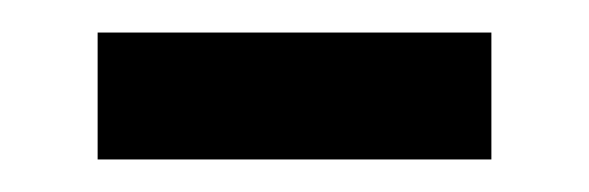

<svg xmlns="http://www.w3.org/2000/svg" viewBox="-20 -327 362 118"><path d="M40 -229V-307H282V-229Z"/></svg>

Font: Noto Sans Hebrew
Style: Regular
Weight: 400
Designer: Monotype Design Team
Foundry: Monotype Imaging Inc.
Version: Version 2.003;January 10, 2023;FontCreator 14.0.0.2877 64-bi